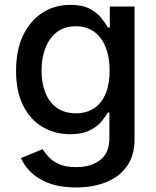

<svg xmlns="http://www.w3.org/2000/svg" viewBox="-20 -573 657 808"><path d="M300.1 215.9Q235.1 215.9 188.4 198.9Q141.7 181.8 112.2 153.8Q82.7 125.7 68.2 92.3L159.4 54.7Q169 70.3 185.2 87.9Q201.3 105.5 229.2 117.9Q257.1 130.3 301.1 130.3Q361.5 130.3 400.9 101Q440.3 71.7 440.3 7.8V-99.4H433.6Q424 -82 406.1 -60.7Q388.1 -39.4 356.9 -23.8Q325.6 -8.2 275.6 -8.2Q210.9 -8.2 159.3 -38.5Q107.6 -68.9 77.6 -128.4Q47.6 -187.9 47.6 -274.9Q47.6 -361.9 77.2 -424Q106.9 -486.2 158.7 -519.4Q210.6 -552.6 276.3 -552.6Q327.1 -552.6 358.3 -535.7Q389.6 -518.8 407.1 -496.4Q424.7 -474.1 434.3 -457H442.1V-545.5H546.2V12.1Q546.2 82.4 513.5 127.5Q480.8 172.6 425.2 194.2Q369.7 215.9 300.1 215.9ZM299 -96.2Q344.8 -96.2 376.6 -117.7Q408.4 -139.2 424.9 -179.5Q441.4 -219.8 441.4 -276.3Q441.4 -331.3 425.1 -373.2Q408.7 -415.1 377.1 -438.7Q345.5 -462.4 299 -462.4Q251.1 -462.4 219.1 -437.7Q187.1 -413 171 -370.7Q154.8 -328.5 154.8 -276.3Q154.8 -222.7 171.2 -182.2Q187.5 -141.7 219.6 -119Q251.8 -96.2 299 -96.2Z"/></svg>

Font: InterMG Medium
Style: Regular
Weight: 500
Designer: Rasmus Andersson
Foundry: rsms
Version: Version 3.019;December 26, 2023;FontCreator 15.0.0.2955 64-b